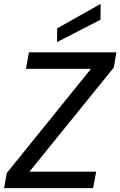

<svg xmlns="http://www.w3.org/2000/svg" viewBox="-20 -970 620 990"><path d="M1 0 15 -78 449 -615H114L129 -700H580L567 -622L132 -85H476L460 0ZM274 -753 275 -824 499 -950 498 -868Z"/></svg>

Font: DM Sans 17pt Medium
Style: Italic
Weight: 500
Italic angle: -10°
Version: Version 4.004;gftools[0.9.30]